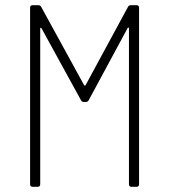

<svg xmlns="http://www.w3.org/2000/svg" viewBox="-20 -720 652 740"><path d="M485 -700H506Q516 -700 516 -690V-10Q516 0 506 0H487Q477 0 477 -10V-611Q477 -614 475.5 -614Q474 -614 472 -612L322 -334Q319 -327 310 -327H304Q295 -327 292 -334L140 -611Q138 -613 136.5 -613Q135 -613 135 -610V-10Q135 0 125 0H106Q96 0 96 -10V-690Q96 -700 106 -700H127Q136 -700 139 -693L304 -392Q305 -390 307 -390Q309 -390 310 -392L473 -693Q476 -700 485 -700Z"/></svg>

Font: Barlow Semi Condensed ExLight
Style: Regular
Weight: 275
Width: 4
Designer: Jeremy Tribby
Foundry: Tribby Type
Version: Version 1.408